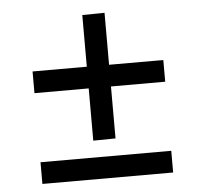

<svg xmlns="http://www.w3.org/2000/svg" viewBox="-46 -688 701 670"><g transform="rotate(-5 305.0 -353.0)"><path d="M344 -201 266 -200V-383H76V-459H266V-640L344 -641V-459H534V-383H344ZM534 -65H76V-141H534Z"/></g></svg>

Font: Sora
Style: Regular
Weight: 400
Designer: Jonathan Barnbrook, Julián Moncada
Foundry: Barnbrook Fonts
Version: Version 2.000